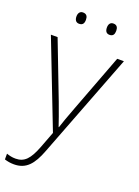

<svg xmlns="http://www.w3.org/2000/svg" viewBox="-178 -787 800 1102"><g transform="rotate(20 221.5 -235.5)"><path d="M102 -679C102 -658 111 -644 130 -644C153 -644 160 -658 160 -679C160 -698 153 -713 130 -713C111 -713 102 -698 102 -679ZM288 -679C288 -658 296 -644 316 -644C338 -644 345 -658 345 -679C345 -698 338 -713 316 -713C296 -713 288 -698 288 -679ZM0 -530 204 -4 166 96C135 176 106 208 52 208C31 208 15 204 -3 198V233C16 239 34 242 55 242C128 242 167 197 201 107L446 -530H405L273 -181C250 -122 235 -77 225 -47H223C213 -78 197 -122 174 -184L41 -530Z"/></g></svg>

Font: Noto Sans Ethiopic ExtraLight
Style: Regular
Weight: 200
Designer: Monotype Design Team
Foundry: Monotype Imaging Inc.
Version: Version 2.102